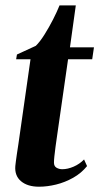

<svg xmlns="http://www.w3.org/2000/svg" viewBox="-20 -677 366 708"><path d="M191.5 -183.5Q187.5 -157.5 184.8 -136.2Q182 -115 180.5 -100.5Q179 -86 179 -77.5Q179 -64 188.5 -58.5Q198 -53 209.5 -53Q229.5 -53 251.5 -62.5Q273.5 -72 290 -89L301 -64.5Q280 -38.5 249.8 -21.5Q219.5 -4.5 186.8 3.5Q154 11.5 124 11.5Q81.5 11.5 57.5 -8.8Q33.5 -29 36.5 -65Q37 -71 38.5 -82Q40 -93 42.2 -108.8Q44.5 -124.5 47.8 -145.5Q51 -166.5 54.5 -192.5L92.5 -458.5H39.5L42.5 -476L112 -508Q127.5 -523 144.2 -549.8Q161 -576.5 175.8 -605.5Q190.5 -634.5 199.5 -657H259.5L238 -502.5H326.5L320 -458.5H231Z"/></svg>

Font: Merriweather 144pt
Style: Bold Italic
Weight: 700
Italic angle: -7.8°
Version: Version 2.101